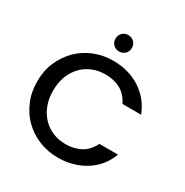

<svg xmlns="http://www.w3.org/2000/svg" viewBox="-200 -1053 1174 1220"><g transform="rotate(30 386.5 -443.5)"><path d="M64.9 -492.2Q94.2 -558.1 141.1 -605Q191.9 -653.8 253.9 -678.2Q318.8 -704.1 392.1 -704.1Q446.3 -704.1 496.1 -690.9Q543 -678.7 587.9 -650.9Q630.9 -623 663.1 -585Q695.8 -544.9 714.8 -495.1H578.1Q549.8 -552.2 502.9 -578.1Q454.1 -604 392.1 -604Q339.4 -604 296.9 -585.9Q252.9 -567.4 222.2 -535.2Q190.4 -502 171.9 -455.1Q153.8 -407.2 153.8 -349.1Q153.8 -288.6 171.9 -243.2Q189.9 -196.3 222.2 -162.1Q253.9 -128.9 296.9 -110.8Q339.4 -92.8 392.1 -92.8Q453.1 -92.8 502.9 -119.1Q549.8 -145 578.1 -202.1H714.8Q695.3 -151.4 663.1 -111.8Q629.9 -72.8 587.9 -46.9Q545.4 -21 496.1 -7.8Q449.7 5.9 392.1 5.9Q318.8 5.9 253.9 -20Q191.4 -44.9 141.1 -92.8Q94.7 -136.7 64.9 -206.1Q37.1 -269 37.1 -349.1Q37.1 -429.2 64.9 -492.2ZM332 -833Q332 -857.4 349.1 -876Q366.2 -893.1 392.1 -893.1Q416.5 -893.1 435.1 -876Q452.1 -857.4 452.1 -833Q452.1 -807.1 435.1 -790Q416.5 -772.9 392.1 -772.9Q366.2 -772.9 349.1 -790Q332 -807.1 332 -833Z"/></g></svg>

Font: PoppinsZ Medium
Style: Regular
Weight: 500
Designer: Ninad Kale (Devanagari), Jonny Pinhorn (Latin)
Foundry: Indian Type Foundry
Version: Version 3.002;FEAKit 1.0